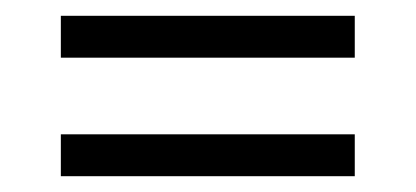

<svg xmlns="http://www.w3.org/2000/svg" viewBox="-20 -433 526 243"><path d="M57 -360V-413H429V-360ZM57 -210V-263H429V-210Z"/></svg>

Font: Bricolage Grotesque 48pt ExtraLight
Style: Regular
Weight: 200
Designer: Mathieu Triay
Foundry: Atelier Triay
Version: Version 1.000; ttfautohint (v1.8.4.7-5d5b);gftools[0.9.32]